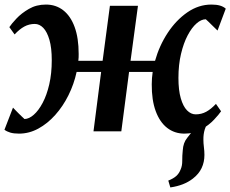

<svg xmlns="http://www.w3.org/2000/svg" viewBox="-26 -576 1010 842"><path d="M721 246 712 216Q734.5 207 747 195.8Q759.5 184.5 766 167.5Q773.5 151 773.2 128.8Q773 106.5 775.5 83Q777.5 50 794.5 29.2Q811.5 8.5 824 -8.5L895 -49Q878.5 -29.5 872 -8.5Q865.5 12.5 866 37.5Q866 51.5 868.2 69.2Q870.5 87 870.5 103.5Q870.5 135 858.2 161Q846 187 819.5 207.5Q800 222.5 775.8 232Q751.5 241.5 721 246ZM57.5 10Q34.5 10 19.2 5.5Q4 1 -6.5 -7L31 -104Q35 -100 41.5 -93Q48 -86 55.8 -78.5Q63.5 -71 70.2 -64.5Q77 -58 81.5 -54Q101.5 -54.5 122.2 -72.8Q143 -91 161 -124.8Q179 -158.5 190 -206Q201 -253.5 201 -311.5Q201 -366 190.8 -401.2Q180.5 -436.5 163.8 -453.8Q147 -471 126.5 -471Q101.5 -471 80.5 -459.5Q59.5 -448 38 -425L15 -457Q24 -471 46 -494.5Q68 -518 100.8 -537Q133.5 -556 175.5 -556Q219 -556 251.2 -531Q283.5 -506 301.2 -457.8Q319 -409.5 319 -339.5Q319 -332 318.8 -324.5Q318.5 -317 317.5 -309.5H424L456 -550.5H579L546.5 -309.5H654Q672.5 -375.5 709.2 -431.5Q746 -487.5 795.5 -521.8Q845 -556 901 -556Q923.5 -556 938.8 -551.5Q954 -547 964 -538L928 -442Q923.5 -446 916.8 -452.8Q910 -459.5 902.2 -467Q894.5 -474.5 887.8 -481.2Q881 -488 876.5 -491.5Q856.5 -491.5 835.8 -473.2Q815 -455 797 -421Q779 -387 767.8 -339.5Q756.5 -292 756.5 -234Q756.5 -180.5 766.8 -145Q777 -109.5 794.2 -92Q811.5 -74.5 832 -74.5Q857.5 -74.5 878.5 -86Q899.5 -97.5 921 -120.5L943.5 -88Q934.5 -74.5 912.5 -51Q890.5 -27.5 857.8 -8.8Q825 10 783 10Q739.5 10 707 -15.2Q674.5 -40.5 656.8 -88.8Q639 -137 639.5 -206.5Q639.5 -219.5 640.5 -233Q641.5 -246.5 643.5 -260.5H540L506 0H384L417.5 -260.5H310Q298.5 -207 274.2 -158.2Q250 -109.5 216.2 -71.8Q182.5 -34 142 -12Q101.5 10 57.5 10Z"/></svg>

Font: Merriweather 28pt SemiBold
Style: Italic
Weight: 600
Italic angle: -7.8°
Version: Version 2.101